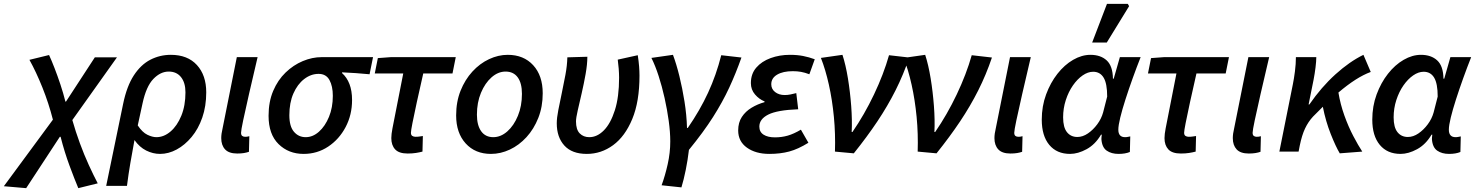

<svg xmlns="http://www.w3.org/2000/svg" viewBox="-108 -788 7669 998"><path d="M28 190 -88 180 167 -166Q145 -252 112.5 -333Q80 -414 45 -477L147 -502Q160 -474 175.5 -434Q191 -394 206 -349Q221 -304 232 -260H235L385 -490H500L268 -164Q285 -104 307 -44Q329 16 353.5 69.5Q378 123 400 165L299 190Q280 145 253.5 73.5Q227 2 207 -77H203Z M444 178 532 -248Q551 -340 587.5 -396Q624 -452 673.5 -477.5Q723 -503 780 -503Q867 -503 915.5 -450Q964 -397 964 -308Q964 -236 943.5 -177Q923 -118 888 -76Q853 -34 810.5 -11Q768 12 724 12Q687 12 652 -5.5Q617 -23 591 -60Q579 5 569.5 60Q560 115 552 178ZM705 -75Q744 -75 778.5 -104.5Q813 -134 834.5 -186.5Q856 -239 856 -308Q856 -358 833 -387Q810 -416 769 -416Q726 -416 689 -377.5Q652 -339 633 -251L608 -136Q632 -100 658 -87.5Q684 -75 705 -75Z M1125 10Q1082 10 1062 -11.5Q1042 -33 1042 -70Q1042 -92 1049 -121L1123 -491H1231Q1206 -385 1186.5 -300Q1167 -215 1156 -162.5Q1145 -110 1145 -98Q1145 -86 1151 -81.5Q1157 -77 1166 -77Q1171 -77 1176 -77.5Q1181 -78 1188 -80L1186 1Q1175 5 1160 7.5Q1145 10 1125 10Z M1470 12Q1392 12 1340 -39Q1288 -90 1288 -186Q1288 -259 1312 -315.5Q1336 -372 1376.5 -411Q1417 -450 1466 -470.5Q1515 -491 1564 -491H1831L1813 -402Q1740 -409 1670 -412V-408Q1695 -386 1708.5 -351Q1722 -316 1722 -268Q1722 -191 1688.5 -127.5Q1655 -64 1598 -26Q1541 12 1470 12ZM1481 -75Q1518 -75 1550 -103.5Q1582 -132 1602 -180.5Q1622 -229 1622 -290Q1622 -340 1604.5 -372Q1587 -404 1548 -404Q1508 -404 1473 -377Q1438 -350 1417 -302Q1396 -254 1396 -189Q1396 -131 1420 -103Q1444 -75 1481 -75Z M2011 10Q1966 10 1946 -11.5Q1926 -33 1926 -70Q1926 -90 1932 -121L1988 -406H1840L1856 -486L1924 -491H2261L2244 -406H2092Q2073 -323 2058.5 -256.5Q2044 -190 2036 -149Q2028 -108 2028 -98Q2028 -86 2035 -81.5Q2042 -77 2052 -77Q2064 -77 2073 -78.5Q2082 -80 2090 -81L2088 0Q2073 4 2054 7Q2035 10 2011 10Z M2444 12Q2362 12 2312.5 -42.5Q2263 -97 2263 -188Q2263 -259 2286 -316.5Q2309 -374 2347.5 -416Q2386 -458 2434 -480.5Q2482 -503 2531 -503Q2614 -503 2663.5 -449Q2713 -395 2713 -303Q2713 -233 2690 -175Q2667 -117 2628.5 -75Q2590 -33 2542 -10.5Q2494 12 2444 12ZM2456 -75Q2495 -75 2529 -105Q2563 -135 2584 -186Q2605 -237 2605 -300Q2605 -356 2583 -386Q2561 -416 2520 -416Q2481 -416 2447 -386Q2413 -356 2392 -305.5Q2371 -255 2371 -192Q2371 -137 2393 -106Q2415 -75 2456 -75Z M2942 12Q2865 12 2825.5 -31.5Q2786 -75 2786 -147Q2786 -175 2794 -215.5Q2802 -256 2812 -303.5Q2822 -351 2831 -399Q2840 -447 2841 -490L2945 -493Q2945 -454 2936 -403.5Q2927 -353 2915.5 -303Q2904 -253 2895 -214Q2886 -175 2886 -157Q2886 -114 2905.5 -94.5Q2925 -75 2955 -75Q2996 -75 3031 -110.5Q3066 -146 3088 -215Q3110 -284 3110 -384Q3110 -405 3108 -431Q3106 -457 3103 -478L3207 -501Q3212 -469 3214 -443Q3216 -417 3216 -395Q3216 -260 3178.5 -169.5Q3141 -79 3079 -33.5Q3017 12 2942 12Z M3331 175Q3349 126 3362.5 66Q3376 6 3376 -53Q3376 -101 3368 -159.5Q3360 -218 3346.5 -278.5Q3333 -339 3315.5 -393Q3298 -447 3278 -487L3390 -503Q3408 -455 3423.5 -392Q3439 -329 3450 -260Q3461 -191 3463 -123H3467Q3530 -214 3572.5 -306Q3615 -398 3641 -501L3746 -489Q3717 -407 3682.5 -332.5Q3648 -258 3598.5 -180Q3549 -102 3473 -9Q3467 43 3456.5 95Q3446 147 3434 186Z M3891 12Q3820 12 3774.5 -20.5Q3729 -53 3729 -110Q3729 -151 3748 -180Q3767 -209 3798.5 -228Q3830 -247 3866 -257V-261Q3838 -272 3816.5 -297Q3795 -322 3795 -356Q3795 -404 3823 -436.5Q3851 -469 3897.5 -486Q3944 -503 3998 -503Q4036 -503 4066.5 -497Q4097 -491 4127 -480L4099 -402Q4075 -411 4055.5 -414.5Q4036 -418 4013 -418Q3962 -418 3931.5 -400Q3901 -382 3901 -350Q3901 -325 3921 -309.5Q3941 -294 3971 -294Q3986 -294 4000.5 -297Q4015 -300 4031 -304L4041 -220Q3932 -216 3885.5 -192.5Q3839 -169 3839 -130Q3839 -102 3861 -88Q3883 -74 3920 -74Q3955 -74 3986.5 -83Q4018 -92 4055 -114L4094 -46Q4041 -13 3994.5 -0.5Q3948 12 3891 12Z M4232 0Q4235 -92 4226.5 -180.5Q4218 -269 4200.5 -347.5Q4183 -426 4159 -487L4271 -503Q4288 -451 4299.5 -380.5Q4311 -310 4316.5 -236.5Q4322 -163 4319 -102H4323Q4385 -192 4435 -297Q4485 -402 4513 -501L4618 -489Q4588 -400 4547 -318.5Q4506 -237 4452.5 -157Q4399 -77 4330 9Z M4662 0Q4665 -92 4656.5 -180.5Q4648 -269 4630.5 -347.5Q4613 -426 4589 -487L4701 -503Q4718 -451 4729.5 -380.5Q4741 -310 4746.5 -236.5Q4752 -163 4749 -102H4753Q4815 -192 4865 -297Q4915 -402 4943 -501L5048 -489Q5018 -400 4977 -318.5Q4936 -237 4882.5 -157Q4829 -77 4760 9Z M5144 10Q5101 10 5081 -11.5Q5061 -33 5061 -70Q5061 -92 5068 -121L5142 -491H5250Q5225 -385 5205.5 -300Q5186 -215 5175 -162.5Q5164 -110 5164 -98Q5164 -86 5170 -81.5Q5176 -77 5185 -77Q5190 -77 5195 -77.5Q5200 -78 5207 -80L5205 1Q5194 5 5179 7.5Q5164 10 5144 10Z M5454 12Q5385 12 5346 -35Q5307 -82 5307 -166Q5307 -236 5329.5 -297Q5352 -358 5388.5 -404.5Q5425 -451 5470 -477Q5515 -503 5560 -503Q5613 -503 5644.5 -474Q5676 -445 5677 -379H5681L5713 -491H5821Q5800 -438 5779.5 -381Q5759 -324 5742 -271Q5725 -218 5715 -177Q5705 -136 5705 -114Q5705 -75 5740 -75Q5748 -75 5754.5 -76.5Q5761 -78 5767 -79L5765 2Q5741 12 5706 12Q5669 12 5644.5 -5Q5620 -22 5617 -65Q5617 -69 5617.5 -75Q5618 -81 5619 -88H5615Q5585 -37 5540 -12.5Q5495 12 5454 12ZM5492 -76Q5520 -76 5547 -94.5Q5574 -113 5595.5 -142Q5617 -171 5626 -204L5647 -286Q5647 -354 5628.5 -384.5Q5610 -415 5574 -415Q5547 -415 5519.5 -396Q5492 -377 5469 -344Q5446 -311 5432 -268Q5418 -225 5418 -178Q5418 -126 5438 -101Q5458 -76 5492 -76ZM5569 -567 5646 -768H5754L5761 -756L5645 -567Z M6030 10Q5985 10 5965 -11.5Q5945 -33 5945 -70Q5945 -90 5951 -121L6007 -406H5859L5875 -486L5943 -491H6280L6263 -406H6111Q6092 -323 6077.5 -256.5Q6063 -190 6055 -149Q6047 -108 6047 -98Q6047 -86 6054 -81.5Q6061 -77 6071 -77Q6083 -77 6092 -78.5Q6101 -80 6109 -81L6107 0Q6092 4 6073 7Q6054 10 6030 10Z M6383 10Q6340 10 6320 -11.5Q6300 -33 6300 -70Q6300 -92 6307 -121L6381 -491H6489Q6464 -385 6444.5 -300Q6425 -215 6414 -162.5Q6403 -110 6403 -98Q6403 -86 6409 -81.5Q6415 -77 6424 -77Q6429 -77 6434 -77.5Q6439 -78 6446 -80L6444 1Q6433 5 6418 7.5Q6403 10 6383 10Z M6542 0 6612 -349Q6618 -378 6623 -417Q6628 -456 6628 -491H6734Q6734 -470 6730 -437.5Q6726 -405 6720 -374L6694 -245H6698Q6760 -335 6833.5 -401.5Q6907 -468 6979 -503L7017 -414Q6979 -400 6937.5 -373.5Q6896 -347 6849 -307Q6859 -246 6880 -187.5Q6901 -129 6926.5 -80.5Q6952 -32 6973 0L6856 9Q6835 -26 6809 -91.5Q6783 -157 6768 -233Q6743 -209 6717 -182Q6692 -155 6675.5 -120Q6659 -85 6648 -31L6642 0Z M7172 12Q7103 12 7064 -35Q7025 -82 7025 -166Q7025 -236 7047.5 -297Q7070 -358 7106.5 -404.5Q7143 -451 7188 -477Q7233 -503 7278 -503Q7331 -503 7362.5 -474Q7394 -445 7395 -379H7399L7431 -491H7539Q7518 -438 7497.5 -381Q7477 -324 7460 -271Q7443 -218 7433 -177Q7423 -136 7423 -114Q7423 -75 7458 -75Q7466 -75 7472.5 -76.5Q7479 -78 7485 -79L7483 2Q7459 12 7424 12Q7387 12 7362.5 -5Q7338 -22 7335 -65Q7335 -69 7335.5 -75Q7336 -81 7337 -88H7333Q7303 -37 7258 -12.5Q7213 12 7172 12ZM7210 -76Q7238 -76 7265 -94.5Q7292 -113 7313.5 -142Q7335 -171 7344 -204L7365 -286Q7365 -354 7346.5 -384.5Q7328 -415 7292 -415Q7265 -415 7237.5 -396Q7210 -377 7187 -344Q7164 -311 7150 -268Q7136 -225 7136 -178Q7136 -126 7156 -101Q7176 -76 7210 -76Z"/></svg>

Font: Source Sans 3 Semibold
Style: Italic
Weight: 600
Italic angle: -11°
Designer: Paul D. Hunt
Foundry: Adobe
Version: Version 3.052;hotconv 1.1.0;makeotfexe 2.6.0